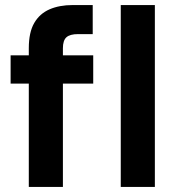

<svg xmlns="http://www.w3.org/2000/svg" viewBox="-20 -740 701 760"><path d="M94 0V-549Q94 -612 115.5 -649Q137 -686 176 -703Q215 -720 268 -720H347V-605H289Q257 -605 243 -592.5Q229 -580 229 -549V0ZM22 -409V-521H349V-409ZM458 0V-720H593V0Z"/></svg>

Font: DM Sans 10pt
Style: Bold
Weight: 700
Version: Version 4.004;gftools[0.9.30]